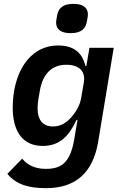

<svg xmlns="http://www.w3.org/2000/svg" viewBox="-20 -764 640 996"><path d="M220 212C366 212 461 138 489 -27L570 -516H444L428 -422H423C407 -490 363 -528 282 -528C127 -528 46 -378 46 -206C46 -88 93 -7 202 -7C292 -7 339 -61 377 -142H382L365 -41C344 82 297 112 218 112C167 112 125 96 95 59L18 138C66 194 128 212 220 212ZM255 -108C199 -108 175 -146 175 -201C175 -220 177 -236 179 -249L187 -295C201 -374 243 -428 324 -428C393 -428 424 -392 415 -337L402 -261C394 -210 368 -177 351 -157C323 -125 293 -108 255 -108ZM346 -592C401 -592 425 -615 431 -654C434 -671 436 -681 436 -689C436 -720 416 -744 361 -744C306 -744 282 -721 276 -682C273 -665 271 -655 271 -647C271 -616 291 -592 346 -592Z"/></svg>

Font: IBM Plex Mono SmBld
Style: Italic
Weight: 600
Italic angle: -9.5°
Monospace: yes
Designer: Mike Abbink, Paul van der Laan, Pieter van Rosmalen
Foundry: Bold Monday
Version: Version 2.004